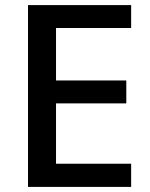

<svg xmlns="http://www.w3.org/2000/svg" viewBox="-20 -734 590 754"><path d="M495 0H90V-714H495V-624H200V-418H476V-328H200V-91H495Z"/></svg>

Font: Noto Sans Hebrew Thin Medium
Style: Regular
Weight: 500
Version: Version 3.001